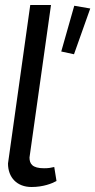

<svg xmlns="http://www.w3.org/2000/svg" viewBox="-20 -738 381 768"><path d="M277 -715 225 -532 276 -521 341 -704ZM156 -65C109 -65 98 -83 98 -108L184 -718H101L12 -84C12 -28 48 10 106 10C153 10 188 -4 206 -14L197 -70C184 -67 175 -65 156 -65Z"/></svg>

Font: Cantarell
Style: Oblique
Weight: 400
Italic angle: -8°
Designer: Dave Crossland
Version: Version 0.024